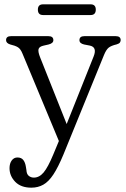

<svg xmlns="http://www.w3.org/2000/svg" viewBox="-20 -634 584 887"><path d="M226 80 252 17.5 84 -386Q75 -408.5 62.2 -416Q49.5 -423.5 27.5 -428.5Q8 -434.5 8 -448.5Q8 -467 31 -467H203.5Q226.5 -467 226.5 -448.5Q226.5 -434 204.5 -428.5L182.5 -423.5Q161 -419 158 -406.8Q155 -394.5 166 -367.5L288 -61L412.5 -373Q430 -416.5 394.5 -423.5L368.5 -428.5Q347 -433.5 347 -448.5Q347 -467 370 -467H514.5Q537.5 -467 537.5 -448.5Q537.5 -443.5 534.2 -438Q531 -432.5 519 -429Q493.5 -423 482 -413.8Q470.5 -404.5 460.5 -380L273 80Q248.5 139 226.5 172.2Q204.5 205.5 180 219.2Q155.5 233 125 233Q76.5 233 50.2 205.8Q24 178.5 24 143Q24 121.5 34 107.5Q44 93.5 60.5 93.5Q78.5 93.5 87.5 105Q96.5 116.5 99.5 136L102 151.5Q103 170.5 113 178.5Q123 186.5 136.5 186.5Q161.5 186.5 181.5 162.8Q201.5 139 226 80ZM155 -589.5Q155 -614 179 -614H398.5Q422.5 -614 422.5 -589.5Q422.5 -564.5 398.5 -564.5H179Q155 -564.5 155 -589.5Z"/></svg>

Font: Fraunces 9pt SuperSoft Light
Style: Regular
Weight: 300
Version: Version 1.000;[b76b70a41]